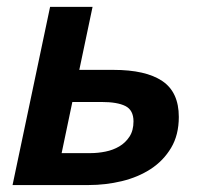

<svg xmlns="http://www.w3.org/2000/svg" viewBox="-20 -532 579 552"><path d="M208 -331.1H306.2Q398.9 -331.1 446.5 -299.1Q494.1 -267.1 494.1 -195.8Q494.1 -144 471.9 -106.9Q449.7 -69.8 413.3 -46.1Q377 -22.5 330.3 -11.2Q283.7 0 234.9 0H16.1L124 -512.2H246.1ZM241.2 -91.8Q261.7 -91.8 283.4 -96.2Q305.2 -100.6 323 -111.1Q340.8 -121.6 352.3 -139.2Q363.8 -156.7 363.8 -183.1Q363.8 -215.3 340.6 -227.1Q317.4 -238.8 272 -238.8H188L157.2 -91.8Z"/></svg>

Font: Lorenzo Sans
Style: Bold Italic
Weight: 700
Italic angle: -12°
Foundry: Intel Corporation
Version: Version 1.00; ttfautohint (v1.5)